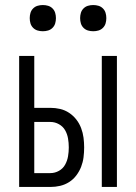

<svg xmlns="http://www.w3.org/2000/svg" viewBox="-20 -742 540 762"><path d="M384 0V-520H444V0ZM56 0V-520H116V-314H180Q200 -314 219 -309.5Q238 -305 254.5 -294Q271 -283 283 -267.5Q295 -252 302 -233.5Q309 -215 311.5 -195.5Q314 -176 314 -157Q314 -137 311.5 -117.5Q309 -98 302 -80Q295 -62 283 -46Q271 -30 254.5 -19.5Q238 -9 219 -4.5Q200 0 180 0ZM180 -55Q198 -55 214 -64Q230 -73 238.5 -88.5Q247 -104 250 -121.5Q253 -139 253 -157Q253 -175 250 -192.5Q247 -210 238.5 -225Q230 -240 214 -249Q198 -258 180 -258H116V-55ZM350 -618Q339 -618 329 -621Q319 -624 311.5 -631.5Q304 -639 301 -649Q298 -659 298 -670Q298 -681 301 -691Q304 -701 311.5 -708.5Q319 -716 329 -719Q339 -722 350 -722Q361 -722 371 -719Q381 -716 388.5 -708.5Q396 -701 399 -691Q402 -681 402 -670Q402 -659 399 -649Q396 -639 388.5 -631.5Q381 -624 371 -621Q361 -618 350 -618ZM150 -618Q139 -618 129 -621Q119 -624 111.5 -631.5Q104 -639 101 -649Q98 -659 98 -670Q98 -681 101 -691Q104 -701 111.5 -708.5Q119 -716 129 -719Q139 -722 150 -722Q161 -722 171 -719Q181 -716 188.5 -708.5Q196 -701 199 -691Q202 -681 202 -670Q202 -659 199 -649Q196 -639 188.5 -631.5Q181 -624 171 -621Q161 -618 150 -618Z"/></svg>

Font: Iosevka Curly Light
Style: Regular
Weight: 300
Monospace: yes
Designer: Belleve Invis
Foundry: Belleve Invis
Version: Version 22.1.2; ttfautohint (v1.8.4)